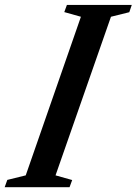

<svg xmlns="http://www.w3.org/2000/svg" viewBox="-74 -782 571 802"><path d="M-54.5 0 -43.5 -30.5 33.5 -49.5 264 -712 194.5 -731.5 205.5 -761.5H476.5L466 -731L389.5 -712L158 -49.5L227.5 -30L216.5 0Z"/></svg>

Font: Libre Caslon Condensed SemiBold Italic
Style: Regular
Weight: 600
Italic angle: -22.583°
Designer: Pablo Impallari, Rodrigo Fuenzalida, Katja Schimmel, Ertekin Erdin
Foundry: Pablo Impallari, Rodrigo Fuenzalida
Version: Version 2.000; ttfautohint (v1.8.4.7-5d5b);gftools[0.9.33]